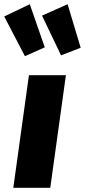

<svg xmlns="http://www.w3.org/2000/svg" viewBox="-49 -889 402 909"><path d="M189 0H14L88 -533H263ZM163 -665 69 -623 -29 -811 92 -869ZM333 -663 240 -627 150 -815 271 -869Z"/></svg>

Font: Trujillo ExtraBold
Style: Italic
Weight: 800
Italic angle: -8°
Designer: Fira Sans original fonts by bBox Type GmbH, Carrois Corporate GbR, & Edenspiekermann AG / Changes by Cristiano Sobral
Foundry: Fira Sans original fonts by bBox Type GmbH, Carrois Corporate GbR, & Edenspiekermann AG / Changes by Cristiano Sobral
Version: Version 4.301;July 28, 2020;FontCreator 13.0.0.2655 64-bit